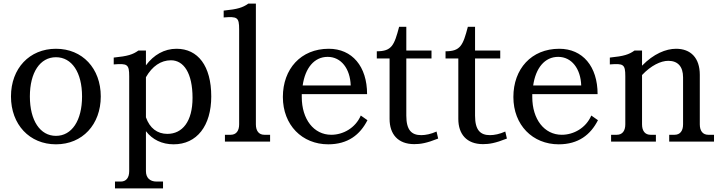

<svg xmlns="http://www.w3.org/2000/svg" viewBox="-20 -787 4003 1067"><path d="M291 -32C203 -32 146 -117 146 -251C146 -385 203 -469 291 -469C379 -469 436 -385 436 -251C436 -117 379 -32 291 -32ZM41 -251C41 -95 144 15 291 15C438 15 540 -95 540 -251C540 -407 438 -516 291 -516C144 -516 41 -407 41 -251Z M791 164V-58C827 -11 880 15 945 15C1074 15 1154 -88 1154 -251C1154 -421 1080 -516 961 -516C893 -516 834 -482 791 -424V-506H749C718 -484 691 -475 612 -467V-429C688 -435 698 -430 698 -363V164C698 201 681 222 651 222H619V260H886V222H850C813 222 791 201 791 164ZM791 -135V-358C826 -419 874 -452 930 -452C1001 -452 1050 -381 1050 -243C1050 -111 993 -43 910 -43C854 -43 812 -75 791 -135Z M1402 -96V-767H1360C1329 -745 1302 -736 1223 -728V-690C1299 -696 1309 -691 1309 -624V-96C1309 -59 1292 -38 1262 -38H1230V0H1481V-38H1449C1419 -38 1402 -59 1402 -96Z M1552 -248C1552 -92 1659 15 1804 15C1913 15 1981 -38 2022 -119L1985 -145C1955 -75 1886 -38 1821 -38C1724 -38 1657 -124 1657 -248V-264H2020C2020 -418 1937 -516 1807 -516C1652 -516 1552 -404 1552 -248ZM1662 -312C1676 -409 1726 -471 1801 -471C1876 -471 1926 -405 1929 -312Z M2074 -502V-462H2145V-126C2145 -42 2191 14 2282 14C2316 14 2350 9 2415 -17L2406 -56C2375 -42 2345 -36 2321 -36C2268 -36 2238 -63 2238 -144V-462H2378V-506H2238V-638H2198C2171 -535 2157 -502 2074 -502Z M2456 -502V-462H2527V-126C2527 -42 2573 14 2664 14C2698 14 2732 9 2797 -17L2788 -56C2757 -42 2727 -36 2703 -36C2650 -36 2620 -63 2620 -144V-462H2760V-506H2620V-638H2580C2553 -535 2539 -502 2456 -502Z M2833 -248C2833 -92 2940 15 3085 15C3194 15 3262 -38 3303 -119L3266 -145C3236 -75 3167 -38 3102 -38C3005 -38 2938 -124 2938 -248V-264H3301C3301 -418 3218 -516 3088 -516C2933 -516 2833 -404 2833 -248ZM2943 -312C2957 -409 3007 -471 3082 -471C3157 -471 3207 -405 3210 -312Z M3548 -96V-370C3598 -423 3652 -449 3694 -449C3747 -449 3776 -417 3776 -357V-96C3776 -59 3759 -38 3729 -38H3699V0H3948V-38H3916C3886 -38 3869 -59 3869 -96V-371C3869 -466 3818 -516 3737 -516C3681 -516 3612 -488 3548 -422V-506H3506C3475 -484 3448 -475 3369 -467V-429C3445 -435 3455 -430 3455 -363V-96C3455 -59 3438 -38 3408 -38H3376V0H3625V-38H3595C3565 -38 3548 -59 3548 -96Z"/></svg>

Font: LT Superior Serif Medium
Style: Regular
Weight: 500
Designer: Daniel Lyons
Foundry: LyonsType
Version: Version 2.120;FEAKit 1.0